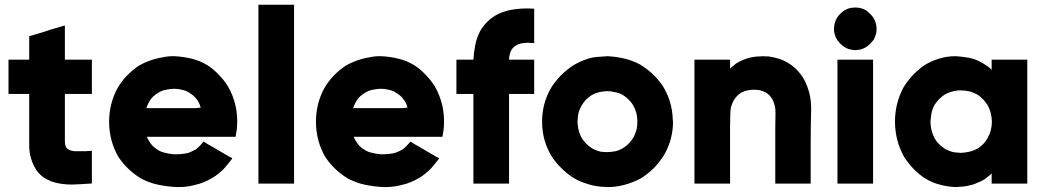

<svg xmlns="http://www.w3.org/2000/svg" viewBox="-20 -760 4385 805"><path d="M252 -509.8Q262.7 -509.8 272.5 -509.8Q283.2 -509.8 293 -509.8Q301.8 -509.8 310.5 -509.8Q319.3 -509.8 329.1 -509.8Q337.9 -509.8 346.7 -509.8Q355.5 -509.8 365.2 -509.8Q365.2 -507.8 365.2 -504.9Q365.2 -502.9 365.2 -500Q365.2 -486.3 365.2 -471.7Q365.2 -458 365.2 -443.4Q365.2 -433.6 365.2 -423.8Q365.2 -415 365.2 -405.3Q365.2 -395.5 365.2 -385.7Q365.2 -376 365.2 -366.2Q362.3 -366.2 360.4 -366.2Q357.4 -366.2 355.5 -366.2Q350.6 -366.2 346.7 -366.2Q342.8 -366.2 338.9 -366.2Q330.1 -366.2 321.3 -366.2Q312.5 -366.2 303.7 -366.2Q294.9 -366.2 286.1 -366.2Q277.3 -366.2 268.6 -366.2Q264.6 -366.2 259.8 -366.2Q255.9 -366.2 252 -366.2Q252 -344.7 252 -323.2Q252 -302.7 252 -281.2Q252 -265.6 252 -249Q252 -232.4 252 -216.8Q252 -204.1 252 -192.4Q252 -179.7 252 -168Q252 -162.1 252.9 -155.3Q253.9 -149.4 256.8 -143.6Q258.8 -139.6 261.7 -137.7Q264.6 -134.8 268.6 -132.8Q279.3 -127 293 -126Q305.7 -126 318.4 -126Q323.2 -126 328.1 -126Q333 -126 337.9 -126Q344.7 -127 351.6 -127Q358.4 -127 365.2 -127.9Q365.2 -125 365.2 -122.1Q365.2 -120.1 365.2 -117.2Q365.2 -102.5 365.2 -88.9Q365.2 -74.2 365.2 -60.5Q365.2 -50.8 365.2 -42Q365.2 -32.2 365.2 -23.4Q365.2 -15.6 365.2 -6.8Q365.2 1 365.2 8.8Q362.3 8.8 360.4 9.8Q358.4 9.8 356.4 9.8Q318.4 12.7 282.2 13.7Q280.3 13.7 278.3 13.7Q243.2 13.7 209 4.9Q185.5 -2 167 -13.7Q148.4 -25.4 133.8 -44.9Q101.6 -93.8 102.5 -153.3Q102.5 -213.9 102.5 -268.6Q102.5 -285.2 102.5 -301.8Q102.5 -318.4 102.5 -335Q102.5 -342.8 102.5 -350.6Q102.5 -358.4 102.5 -366.2Q95.7 -366.2 87.9 -366.2Q81.1 -366.2 73.2 -366.2Q66.4 -366.2 59.6 -366.2Q52.7 -366.2 45.9 -366.2Q39.1 -366.2 31.2 -366.2Q23.4 -366.2 15.6 -366.2Q15.6 -368.2 15.6 -371.1Q15.6 -373 15.6 -376Q15.6 -389.6 15.6 -404.3Q15.6 -418 15.6 -432.6Q15.6 -442.4 15.6 -452.1Q15.6 -460.9 15.6 -470.7Q15.6 -480.5 15.6 -490.2Q15.6 -500 15.6 -509.8Q18.6 -509.8 21.5 -509.8Q23.4 -509.8 26.4 -509.8Q36.1 -509.8 45.9 -509.8Q55.7 -509.8 65.4 -509.8Q72.3 -509.8 79.1 -509.8Q85.9 -509.8 92.8 -509.8Q95.7 -509.8 97.7 -509.8Q100.6 -509.8 102.5 -509.8Q102.5 -518.6 102.5 -528.3Q102.5 -537.1 102.5 -545.9Q102.5 -553.7 102.5 -561.5Q102.5 -569.3 102.5 -577.1Q102.5 -585 102.5 -592.8Q102.5 -600.6 102.5 -608.4Q104.5 -609.4 106.4 -609.4Q108.4 -610.4 110.4 -610.4Q125 -615.2 139.6 -619.1Q154.3 -624 168.9 -627.9Q178.7 -631.8 188.5 -634.8Q199.2 -637.7 209 -640.6Q219.7 -643.6 229.5 -646.5Q240.2 -650.4 251 -653.3Q251 -652.3 251 -652.3Q252 -652.3 252 -652.3Q252 -649.4 252 -646.5Q252 -642.6 252 -639.6Q252 -624 252 -608.4Q252 -591.8 252 -576.2Q252 -565.4 252 -554.7Q252 -543.9 252 -532.2Q252 -529.3 252 -525.4Q252 -521.5 252 -518.6Q252 -515.6 252 -513.7Q252 -511.7 252 -509.8Z M595.7 -186.5Q599.6 -176.8 605.5 -168Q611.3 -158.2 618.2 -150.4Q626 -141.6 635.7 -135.7Q644.5 -128.9 656.2 -124Q667 -120.1 677.7 -118.2Q688.5 -115.2 700.2 -114.3Q702.1 -114.3 705.1 -113.3Q707 -113.3 709 -113.3Q710 -113.3 715.8 -113.3Q721.7 -113.3 723.6 -113.3Q736.3 -113.3 748 -115.2Q759.8 -116.2 772.5 -120.1Q779.3 -123 786.1 -126Q793 -128.9 799.8 -132.8Q809.6 -139.6 817.4 -148.4Q825.2 -156.2 833 -166Q835 -165 836.9 -164.1Q838.9 -163.1 840.8 -162.1Q852.5 -154.3 865.2 -147.5Q877.9 -139.6 890.6 -132.8Q898.4 -127.9 907.2 -123Q915 -118.2 923.8 -113.3Q931.6 -109.4 938.5 -104.5Q946.3 -100.6 954.1 -96.7Q952.1 -93.8 951.2 -91.8Q949.2 -89.8 947.3 -86.9Q933.6 -69.3 918.9 -52.7Q903.3 -37.1 884.8 -23.4Q869.1 -12.7 851.6 -3.9Q834 4.9 815.4 10.7Q814.5 10.7 788.1 17.6Q762.7 24.4 721.7 24.4Q680.7 22.5 643.6 14.6Q605.5 6.8 569.3 -12.7Q541 -30.3 517.6 -52.7Q494.1 -75.2 475.6 -103.5Q438.5 -168.9 437.5 -246.1Q437.5 -248 437.5 -250Q437.5 -325.2 472.7 -390.6Q489.3 -418.9 512.7 -443.4Q535.2 -466.8 563.5 -485.4Q584 -497.1 605.5 -504.9Q627 -512.7 645.5 -516.6Q680.7 -524.4 701.2 -524.4Q721.7 -524.4 710.9 -524.4Q750 -522.5 784.2 -513.7Q818.4 -505.9 851.6 -485.4Q877 -468.8 897.5 -446.3Q918.9 -424.8 935.5 -398.4Q958 -359.4 967.8 -315.4Q974.6 -283.2 974.6 -250Q974.6 -238.3 973.6 -225.6Q972.7 -221.7 972.7 -216.8Q971.7 -212.9 971.7 -209Q970.7 -203.1 969.7 -198.2Q968.8 -192.4 967.8 -186.5Q965.8 -186.5 963.9 -186.5Q961.9 -186.5 959 -186.5Q914.1 -186.5 868.2 -186.5Q823.2 -186.5 777.3 -186.5Q747.1 -186.5 717.8 -186.5Q687.5 -186.5 657.2 -186.5Q648.4 -186.5 639.6 -186.5Q630.9 -186.5 622.1 -186.5Q615.2 -186.5 609.4 -186.5Q602.5 -186.5 595.7 -186.5ZM593.8 -306.6Q605.5 -306.6 616.2 -306.6Q627.9 -306.6 639.6 -306.6Q660.2 -306.6 679.7 -306.6Q699.2 -306.6 719.7 -306.6Q739.3 -306.6 758.8 -306.6Q779.3 -306.6 798.8 -306.6Q807.6 -306.6 817.4 -308.6Q827.1 -310.5 835 -306.6Q838.9 -305.7 834 -299.8Q829.1 -294.9 825.2 -294.9Q822.3 -294.9 823.2 -299.8Q823.2 -303.7 822.3 -306.6Q822.3 -308.6 821.3 -309.6Q821.3 -311.5 820.3 -312.5Q817.4 -323.2 812.5 -332Q806.6 -341.8 799.8 -349.6Q792 -359.4 782.2 -365.2Q773.4 -372.1 761.7 -377.9Q750 -382.8 737.3 -384.8Q724.6 -387.7 710.9 -387.7Q696.3 -387.7 681.6 -384.8Q666 -382.8 652.3 -376Q641.6 -371.1 631.8 -363.3Q622.1 -356.4 614.3 -346.7Q607.4 -337.9 602.5 -328.1Q597.7 -318.4 593.8 -307.6Q593.8 -307.6 593.8 -307.6Q593.8 -307.6 593.8 -306.6Z M1063.5 0Q1063.5 -26.4 1063.5 -51.8Q1063.5 -78.1 1063.5 -104.5Q1063.5 -161.1 1063.5 -217.8Q1063.5 -275.4 1063.5 -332Q1063.5 -388.7 1063.5 -446.3Q1063.5 -502.9 1063.5 -559.6Q1063.5 -604.5 1063.5 -649.4Q1063.5 -695.3 1063.5 -740.2Q1066.4 -740.2 1069.3 -740.2Q1071.3 -740.2 1074.2 -740.2Q1088.9 -740.2 1103.5 -740.2Q1118.2 -740.2 1132.8 -740.2Q1142.6 -740.2 1152.3 -740.2Q1163.1 -740.2 1172.9 -740.2Q1182.6 -740.2 1192.4 -740.2Q1203.1 -740.2 1212.9 -740.2Q1212.9 -737.3 1212.9 -735.4Q1212.9 -732.4 1212.9 -730.5Q1212.9 -647.5 1212.9 -564.5Q1212.9 -481.4 1212.9 -398.4Q1212.9 -340.8 1212.9 -284.2Q1212.9 -227.5 1212.9 -169.9Q1212.9 -125 1212.9 -80.1Q1212.9 -35.2 1212.9 9.8Q1210 9.8 1208 9.8Q1205.1 9.8 1203.1 9.8Q1188.5 9.8 1173.8 9.8Q1159.2 9.8 1144.5 9.8Q1133.8 9.8 1124 9.8Q1114.3 9.8 1103.5 9.8Q1093.8 9.8 1084 9.8Q1074.2 9.8 1063.5 9.8Q1063.5 7.8 1063.5 4.9Q1063.5 2.9 1063.5 0Z M1462.9 -186.5Q1466.8 -176.8 1472.7 -168Q1478.5 -158.2 1485.4 -150.4Q1493.2 -141.6 1502.9 -135.7Q1511.7 -128.9 1523.4 -124Q1534.2 -120.1 1544.9 -118.2Q1555.7 -115.2 1567.4 -114.3Q1569.3 -114.3 1572.3 -113.3Q1574.2 -113.3 1576.2 -113.3Q1577.1 -113.3 1583 -113.3Q1588.9 -113.3 1590.8 -113.3Q1603.5 -113.3 1615.2 -115.2Q1627 -116.2 1639.6 -120.1Q1646.5 -123 1653.3 -126Q1660.2 -128.9 1667 -132.8Q1676.8 -139.6 1684.6 -148.4Q1692.4 -156.2 1700.2 -166Q1702.1 -165 1704.1 -164.1Q1706.1 -163.1 1708 -162.1Q1719.7 -154.3 1732.4 -147.5Q1745.1 -139.6 1757.8 -132.8Q1765.6 -127.9 1774.4 -123Q1782.2 -118.2 1791 -113.3Q1798.8 -109.4 1805.7 -104.5Q1813.5 -100.6 1821.3 -96.7Q1819.3 -93.8 1818.4 -91.8Q1816.4 -89.8 1814.5 -86.9Q1800.8 -69.3 1786.1 -52.7Q1770.5 -37.1 1752 -23.4Q1736.3 -12.7 1718.8 -3.9Q1701.2 4.9 1682.6 10.7Q1681.6 10.7 1655.3 17.6Q1629.9 24.4 1588.9 24.4Q1547.9 22.5 1510.7 14.6Q1472.7 6.8 1436.5 -12.7Q1408.2 -30.3 1384.8 -52.7Q1361.3 -75.2 1342.8 -103.5Q1305.7 -168.9 1304.7 -246.1Q1304.7 -248 1304.7 -250Q1304.7 -325.2 1339.8 -390.6Q1356.4 -418.9 1379.9 -443.4Q1402.3 -466.8 1430.7 -485.4Q1451.2 -497.1 1472.7 -504.9Q1494.1 -512.7 1512.7 -516.6Q1547.9 -524.4 1568.4 -524.4Q1588.9 -524.4 1578.1 -524.4Q1617.2 -522.5 1651.4 -513.7Q1685.5 -505.9 1718.8 -485.4Q1744.1 -468.8 1764.6 -446.3Q1786.1 -424.8 1802.7 -398.4Q1825.2 -359.4 1835 -315.4Q1841.8 -283.2 1841.8 -250Q1841.8 -238.3 1840.8 -225.6Q1839.8 -221.7 1839.8 -216.8Q1838.9 -212.9 1838.9 -209Q1837.9 -203.1 1836.9 -198.2Q1835.9 -192.4 1835 -186.5Q1833 -186.5 1831.1 -186.5Q1829.1 -186.5 1826.2 -186.5Q1781.2 -186.5 1735.4 -186.5Q1690.4 -186.5 1644.5 -186.5Q1614.3 -186.5 1585 -186.5Q1554.7 -186.5 1524.4 -186.5Q1515.6 -186.5 1506.8 -186.5Q1498 -186.5 1489.3 -186.5Q1482.4 -186.5 1476.6 -186.5Q1469.7 -186.5 1462.9 -186.5ZM1460.9 -306.6Q1472.7 -306.6 1483.4 -306.6Q1495.1 -306.6 1506.8 -306.6Q1527.3 -306.6 1546.9 -306.6Q1566.4 -306.6 1586.9 -306.6Q1606.4 -306.6 1626 -306.6Q1646.5 -306.6 1666 -306.6Q1674.8 -306.6 1684.6 -308.6Q1694.3 -310.5 1702.1 -306.6Q1706.1 -305.7 1701.2 -299.8Q1696.3 -294.9 1692.4 -294.9Q1689.5 -294.9 1690.4 -299.8Q1690.4 -303.7 1689.5 -306.6Q1689.5 -308.6 1688.5 -309.6Q1688.5 -311.5 1687.5 -312.5Q1684.6 -323.2 1679.7 -332Q1673.8 -341.8 1667 -349.6Q1659.2 -359.4 1649.4 -365.2Q1640.6 -372.1 1628.9 -377.9Q1617.2 -382.8 1604.5 -384.8Q1591.8 -387.7 1578.1 -387.7Q1563.5 -387.7 1548.8 -384.8Q1533.2 -382.8 1519.5 -376Q1508.8 -371.1 1499 -363.3Q1489.3 -356.4 1481.4 -346.7Q1474.6 -337.9 1469.7 -328.1Q1464.8 -318.4 1460.9 -307.6Q1460.9 -307.6 1460.9 -307.6Q1460.9 -307.6 1460.9 -306.6Z M1964.8 -509.8Q1966.8 -542 1972.7 -571.3Q1978.5 -601.6 1993.2 -629.9Q2006.8 -653.3 2025.4 -670.9Q2043.9 -688.5 2068.4 -701.2Q2104.5 -717.8 2142.6 -721.7Q2166 -724.6 2190.4 -724.6Q2205.1 -724.6 2219.7 -723.6Q2219.7 -720.7 2219.7 -718.8Q2219.7 -716.8 2219.7 -713.9Q2219.7 -699.2 2219.7 -683.6Q2219.7 -668.9 2219.7 -654.3Q2219.7 -644.5 2219.7 -634.8Q2219.7 -625 2219.7 -614.3Q2219.7 -605.5 2219.7 -596.7Q2219.7 -587.9 2219.7 -579.1Q2217.8 -579.1 2214.8 -580.1Q2211.9 -580.1 2209 -580.1Q2205.1 -580.1 2201.2 -580.1Q2198.2 -580.1 2194.3 -581.1Q2183.6 -580.1 2172.9 -579.1Q2163.1 -578.1 2153.3 -574.2Q2144.5 -570.3 2137.7 -565.4Q2131.8 -560.5 2126 -553.7Q2120.1 -543.9 2117.2 -532.2Q2114.3 -521.5 2114.3 -509.8Q2124 -509.8 2132.8 -509.8Q2142.6 -509.8 2152.3 -509.8Q2160.2 -509.8 2168.9 -509.8Q2176.8 -509.8 2185.5 -509.8Q2194.3 -509.8 2203.1 -509.8Q2210.9 -509.8 2219.7 -509.8Q2219.7 -507.8 2219.7 -504.9Q2219.7 -502.9 2219.7 -500Q2219.7 -486.3 2219.7 -471.7Q2219.7 -458 2219.7 -443.4Q2219.7 -433.6 2219.7 -423.8Q2219.7 -415 2219.7 -405.3Q2219.7 -395.5 2219.7 -385.7Q2219.7 -376 2219.7 -366.2Q2217.8 -366.2 2214.8 -366.2Q2212.9 -366.2 2210 -366.2Q2198.2 -366.2 2185.5 -366.2Q2173.8 -366.2 2162.1 -366.2Q2153.3 -366.2 2145.5 -366.2Q2136.7 -366.2 2128.9 -366.2Q2125 -366.2 2121.1 -366.2Q2118.2 -366.2 2114.3 -366.2Q2114.3 -326.2 2114.3 -285.2Q2114.3 -245.1 2114.3 -205.1Q2114.3 -175.8 2114.3 -146.5Q2114.3 -117.2 2114.3 -87.9Q2114.3 -63.5 2114.3 -39.1Q2114.3 -14.6 2114.3 9.8Q2111.3 9.8 2109.4 9.8Q2106.4 9.8 2104.5 9.8Q2089.8 9.8 2075.2 9.8Q2060.5 9.8 2044.9 9.8Q2035.2 9.8 2025.4 9.8Q2015.6 9.8 2004.9 9.8Q1995.1 9.8 1985.4 9.8Q1974.6 9.8 1964.8 9.8Q1964.8 7.8 1964.8 4.9Q1964.8 2.9 1964.8 0Q1964.8 -43 1964.8 -85.9Q1964.8 -127.9 1964.8 -170.9Q1964.8 -200.2 1964.8 -229.5Q1964.8 -258.8 1964.8 -288.1Q1964.8 -307.6 1964.8 -327.1Q1964.8 -346.7 1964.8 -366.2Q1959 -366.2 1954.1 -366.2Q1948.2 -366.2 1942.4 -366.2Q1936.5 -366.2 1930.7 -366.2Q1925.8 -366.2 1919.9 -366.2Q1913.1 -366.2 1906.2 -366.2Q1899.4 -366.2 1893.6 -366.2Q1893.6 -368.2 1893.6 -371.1Q1893.6 -373 1893.6 -376Q1893.6 -389.6 1893.6 -404.3Q1893.6 -418 1893.6 -432.6Q1893.6 -442.4 1893.6 -452.1Q1893.6 -460.9 1893.6 -470.7Q1893.6 -480.5 1893.6 -490.2Q1893.6 -500 1893.6 -509.8Q1895.5 -509.8 1898.4 -509.8Q1900.4 -509.8 1903.3 -509.8Q1911.1 -509.8 1919.9 -509.8Q1927.7 -509.8 1935.5 -509.8Q1941.4 -509.8 1947.3 -509.8Q1953.1 -509.8 1958 -509.8Q1960 -509.8 1961.9 -509.8Q1962.9 -509.8 1964.8 -509.8Z M2526.4 24.4Q2519.5 23.4 2511.7 23.4Q2503.9 23.4 2497.1 22.5Q2467.8 19.5 2441.4 10.7Q2415 2.9 2388.7 -11.7Q2358.4 -30.3 2334 -54.7Q2308.6 -79.1 2290 -109.4Q2252.9 -173.8 2252.9 -248Q2252 -322.3 2288.1 -387.7Q2306.6 -418 2331.1 -443.4Q2355.5 -467.8 2385.7 -487.3Q2440.4 -518.6 2486.3 -521.5Q2531.2 -524.4 2526.4 -524.4Q2563.5 -522.5 2597.7 -514.6Q2630.9 -506.8 2664.1 -489.3Q2692.4 -471.7 2715.8 -450.2Q2739.3 -427.7 2757.8 -401.4Q2798.8 -335.9 2800.8 -257.8Q2801.8 -253.9 2801.8 -250Q2801.8 -176.8 2765.6 -112.3Q2747.1 -82 2722.7 -56.6Q2698.2 -32.2 2668 -12.7Q2634.8 4.9 2599.6 14.6Q2564.5 24.4 2526.4 24.4ZM2526.4 -377.9Q2508.8 -377 2493.2 -374Q2476.6 -370.1 2460.9 -361.3Q2447.3 -352.5 2436.5 -341.8Q2425.8 -330.1 2418 -316.4Q2405.3 -293.9 2403.3 -273.4Q2401.4 -252 2401.4 -250Q2401.4 -247.1 2401.4 -244.1Q2401.4 -241.2 2402.3 -238.3Q2403.3 -223.6 2407.2 -209Q2411.1 -195.3 2418.9 -181.6Q2427.7 -168 2438.5 -157.2Q2449.2 -146.5 2462.9 -137.7Q2489.3 -123 2509.8 -123Q2530.3 -122.1 2526.4 -122.1Q2543.9 -123 2560.5 -126Q2577.1 -129.9 2592.8 -139.6Q2606.4 -147.5 2617.2 -159.2Q2627.9 -169.9 2635.7 -183.6Q2653.3 -214.8 2652.3 -251Q2652.3 -288.1 2634.8 -318.4Q2627 -332 2615.2 -342.8Q2604.5 -353.5 2590.8 -362.3Q2574.2 -371.1 2556.6 -374Q2539.1 -377.9 2526.4 -377.9Z M3041 -472.7Q3046.9 -478.5 3054.7 -484.4Q3061.5 -490.2 3068.4 -495.1Q3080.1 -502 3092.8 -507.8Q3104.5 -512.7 3117.2 -516.6Q3144.5 -523.4 3164.1 -523.4Q3183.6 -524.4 3179.7 -524.4Q3185.5 -523.4 3191.4 -523.4Q3196.3 -523.4 3202.1 -523.4Q3223.6 -520.5 3243.2 -514.6Q3262.7 -508.8 3281.2 -498Q3302.7 -485.4 3319.3 -468.8Q3335.9 -452.1 3348.6 -431.6Q3380.9 -374 3380.9 -306.6Q3380.9 -301.8 3380.9 -297.9Q3378.9 -225.6 3378.9 -159.2Q3378.9 -134.8 3378.9 -110.4Q3378.9 -85.9 3378.9 -61.5Q3378.9 -43 3378.9 -25.4Q3378.9 -7.8 3378.9 9.8Q3377 9.8 3374 9.8Q3371.1 9.8 3369.1 9.8Q3354.5 9.8 3339.8 9.8Q3325.2 9.8 3310.5 9.8Q3299.8 9.8 3290 9.8Q3280.3 9.8 3270.5 9.8Q3259.8 9.8 3250 9.8Q3240.2 9.8 3230.5 9.8Q3230.5 7.8 3230.5 4.9Q3230.5 2.9 3230.5 0Q3230.5 -33.2 3230.5 -66.4Q3230.5 -99.6 3230.5 -132.8Q3230.5 -155.3 3230.5 -177.7Q3230.5 -200.2 3230.5 -222.7Q3230.5 -252 3231.4 -285.2Q3232.4 -317.4 3217.8 -344.7Q3212.9 -352.5 3207 -359.4Q3200.2 -366.2 3192.4 -371.1Q3174.8 -380.9 3159.2 -382.8Q3142.6 -383.8 3140.6 -383.8Q3127 -383.8 3113.3 -380.9Q3099.6 -377.9 3086.9 -371.1Q3077.1 -365.2 3069.3 -356.4Q3061.5 -348.6 3055.7 -337.9Q3042 -313.5 3042 -285.2Q3041 -257.8 3041 -230.5Q3041 -208 3041 -184.6Q3041 -162.1 3041 -139.6Q3041 -118.2 3041 -96.7Q3041 -75.2 3041 -53.7Q3041 -38.1 3041 -21.5Q3041 -5.9 3041 9.8Q3038.1 9.8 3036.1 9.8Q3033.2 9.8 3031.2 9.8Q3016.6 9.8 3002 9.8Q2987.3 9.8 2972.7 9.8Q2961.9 9.8 2952.1 9.8Q2942.4 9.8 2931.6 9.8Q2921.9 9.8 2912.1 9.8Q2902.3 9.8 2891.6 9.8Q2891.6 7.8 2891.6 4.9Q2891.6 2.9 2891.6 0Q2891.6 -56.6 2891.6 -113.3Q2891.6 -170.9 2891.6 -227.5Q2891.6 -266.6 2891.6 -305.7Q2891.6 -344.7 2891.6 -383.8Q2891.6 -415 2891.6 -446.3Q2891.6 -478.5 2891.6 -509.8Q2894.5 -509.8 2897.5 -509.8Q2899.4 -509.8 2902.3 -509.8Q2917 -509.8 2931.6 -509.8Q2946.3 -509.8 2960.9 -509.8Q2970.7 -509.8 2980.5 -509.8Q2991.2 -509.8 3001 -509.8Q3010.7 -509.8 3020.5 -509.8Q3031.2 -509.8 3041 -509.8Q3041 -507.8 3041 -504.9Q3041 -502.9 3041 -500Q3041 -493.2 3041 -487.3Q3041 -480.5 3041 -474.6Q3041 -473.6 3041 -473.6Q3041 -472.7 3041 -472.7Z M3565.4 -549.8Q3563.5 -549.8 3560.5 -549.8Q3558.6 -549.8 3556.6 -550.8Q3545.9 -551.8 3537.1 -554.7Q3528.3 -557.6 3519.5 -563.5Q3510.7 -569.3 3503.9 -576.2Q3497.1 -583 3491.2 -590.8Q3476.6 -613.3 3476.6 -637.7Q3476.6 -663.1 3489.3 -685.5Q3495.1 -694.3 3502 -701.2Q3509.8 -709 3517.6 -714.8Q3537.1 -726.6 3552.7 -727.5Q3568.4 -728.5 3565.4 -728.5Q3578.1 -728.5 3589.8 -725.6Q3601.6 -722.7 3612.3 -715.8Q3621.1 -709 3628.9 -701.2Q3636.7 -693.4 3642.6 -684.6Q3655.3 -663.1 3655.3 -638.7Q3655.3 -614.3 3642.6 -592.8Q3635.7 -584 3627.9 -576.2Q3620.1 -568.4 3611.3 -562.5Q3592.8 -551.8 3577.1 -550.8Q3562.5 -549.8 3565.4 -549.8ZM3491.2 0Q3491.2 -17.6 3491.2 -36.1Q3491.2 -53.7 3491.2 -71.3Q3491.2 -110.4 3491.2 -149.4Q3491.2 -188.5 3491.2 -227.5Q3491.2 -266.6 3491.2 -305.7Q3491.2 -344.7 3491.2 -383.8Q3491.2 -415 3491.2 -446.3Q3491.2 -478.5 3491.2 -509.8Q3494.1 -509.8 3496.1 -509.8Q3499 -509.8 3501 -509.8Q3515.6 -509.8 3530.3 -509.8Q3544.9 -509.8 3559.6 -509.8Q3570.3 -509.8 3580.1 -509.8Q3589.8 -509.8 3600.6 -509.8Q3610.4 -509.8 3620.1 -509.8Q3629.9 -509.8 3640.6 -509.8Q3640.6 -507.8 3640.6 -504.9Q3640.6 -502.9 3640.6 -500Q3640.6 -443.4 3640.6 -386.7Q3640.6 -329.1 3640.6 -272.5Q3640.6 -233.4 3640.6 -194.3Q3640.6 -155.3 3640.6 -116.2Q3640.6 -85 3640.6 -53.7Q3640.6 -21.5 3640.6 9.8Q3637.7 9.8 3635.7 9.8Q3632.8 9.8 3629.9 9.8Q3615.2 9.8 3600.6 9.8Q3585.9 9.8 3571.3 9.8Q3561.5 9.8 3551.8 9.8Q3542 9.8 3531.2 9.8Q3521.5 9.8 3511.7 9.8Q3501 9.8 3491.2 9.8Q3491.2 7.8 3491.2 4.9Q3491.2 2.9 3491.2 0Z M4137.7 -466.8Q4137.7 -467.8 4137.7 -467.8Q4137.7 -468.8 4137.7 -469.7Q4137.7 -474.6 4137.7 -478.5Q4137.7 -483.4 4137.7 -488.3Q4137.7 -494.1 4137.7 -499Q4137.7 -504.9 4137.7 -509.8Q4140.6 -509.8 4143.6 -509.8Q4145.5 -509.8 4148.4 -509.8Q4152.3 -509.8 4157.2 -509.8Q4162.1 -509.8 4167 -509.8Q4176.8 -509.8 4186.5 -509.8Q4197.3 -509.8 4207 -509.8Q4216.8 -509.8 4226.6 -509.8Q4237.3 -509.8 4247.1 -509.8Q4256.8 -509.8 4267.6 -509.8Q4277.3 -509.8 4287.1 -509.8Q4287.1 -507.8 4287.1 -504.9Q4287.1 -502.9 4287.1 -500Q4287.1 -443.4 4287.1 -386.7Q4287.1 -329.1 4287.1 -272.5Q4287.1 -233.4 4287.1 -194.3Q4287.1 -155.3 4287.1 -116.2Q4287.1 -85 4287.1 -53.7Q4287.1 -21.5 4287.1 9.8Q4285.2 9.8 4282.2 9.8Q4279.3 9.8 4277.3 9.8Q4262.7 9.8 4248 9.8Q4233.4 9.8 4218.8 9.8Q4208 9.8 4198.2 9.8Q4188.5 9.8 4178.7 9.8Q4168 9.8 4158.2 9.8Q4148.4 9.8 4137.7 9.8Q4137.7 7.8 4137.7 4.9Q4137.7 2.9 4137.7 0Q4137.7 -6.8 4137.7 -13.7Q4137.7 -20.5 4137.7 -26.4Q4137.7 -28.3 4137.7 -30.3Q4137.7 -31.2 4137.7 -33.2Q4130.9 -25.4 4122.1 -19.5Q4114.3 -12.7 4105.5 -6.8Q4093.8 0 4081.1 4.9Q4069.3 10.7 4056.6 14.6Q4032.2 21.5 4011.7 22.5Q3992.2 24.4 3985.4 24.4Q3950.2 22.5 3918.9 13.7Q3887.7 5.9 3857.4 -12.7Q3831.1 -30.3 3809.6 -52.7Q3788.1 -75.2 3770.5 -102.5Q3733.4 -168.9 3732.4 -247.1Q3732.4 -249 3732.4 -250Q3732.4 -326.2 3767.6 -392.6Q3784.2 -419.9 3805.7 -443.4Q3827.1 -465.8 3852.5 -484.4Q3882.8 -503.9 3916 -513.7Q3949.2 -524.4 3985.4 -524.4Q4004.9 -523.4 4024.4 -520.5Q4043 -518.6 4062.5 -512.7Q4074.2 -508.8 4085.9 -502.9Q4097.7 -497.1 4108.4 -490.2Q4114.3 -486.3 4120.1 -482.4Q4126 -477.5 4131.8 -473.6Q4133.8 -470.7 4134.8 -469.7Q4136.7 -468.8 4137.7 -466.8ZM3880.9 -250Q3880.9 -247.1 3881.8 -243.2Q3881.8 -240.2 3881.8 -237.3Q3882.8 -221.7 3887.7 -207Q3891.6 -192.4 3899.4 -178.7Q3907.2 -165 3918.9 -154.3Q3929.7 -143.6 3942.4 -135.7Q3963.9 -124 3983.4 -121.1Q4002 -119.1 4008.8 -119.1Q4027.3 -120.1 4044.9 -124Q4061.5 -127.9 4078.1 -136.7Q4091.8 -145.5 4102.5 -156.2Q4113.3 -168 4121.1 -181.6Q4138.7 -212.9 4138.7 -251Q4137.7 -289.1 4120.1 -320.3Q4111.3 -334 4100.6 -344.7Q4089.8 -356.4 4076.2 -364.3Q4060.5 -373 4043.9 -377Q4027.3 -380.9 4008.8 -380.9Q4005.9 -380.9 4002.9 -380.9Q4000 -380.9 3997.1 -380.9Q3981.4 -378.9 3967.8 -375Q3954.1 -371.1 3940.4 -363.3Q3927.7 -354.5 3917 -343.8Q3906.2 -332 3897.5 -319.3Q3885.7 -295.9 3883.8 -274.4Q3880.9 -252 3880.9 -250Z"/></svg>

Font: LeFont
Style: Bold
Weight: 800
Designer: Leryon MEDIA
Version: Version 1.0